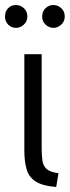

<svg xmlns="http://www.w3.org/2000/svg" viewBox="-22 -738 278 765"><path d="M202 7Q149 3 121.5 -14Q94 -31 84.5 -62Q75 -93 75 -138V-522H144V-148Q144 -120 147 -98.5Q150 -77 164 -64.5Q178 -52 211 -48ZM191 -627Q173 -627 159.5 -640Q146 -653 146 -672Q146 -693 159.5 -705.5Q173 -718 191 -718Q208 -718 222 -705.5Q236 -693 236 -672Q236 -653 222 -640Q208 -627 191 -627ZM42 -627Q23 -627 10.5 -640Q-2 -653 -2 -672Q-2 -693 10.5 -705.5Q23 -718 42 -718Q59 -718 73 -705.5Q87 -693 87 -672Q87 -653 73 -640Q59 -627 42 -627Z"/></svg>

Font: Ubuntu Sans Condensed
Style: Regular
Weight: 400
Width: 3
Designer: Dalton Maag Ltd
Foundry: Dalton Maag Ltd
Version: Version 1.006; ttfautohint (v1.8.4.7-5d5b)